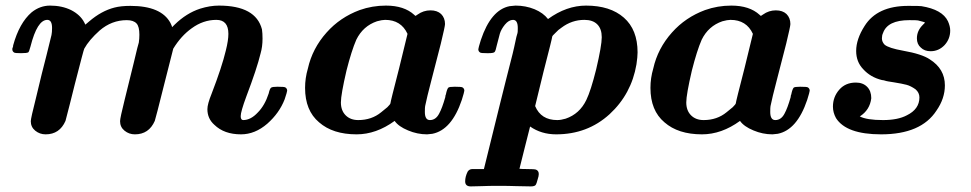

<svg xmlns="http://www.w3.org/2000/svg" viewBox="-20 -472 3470 686"><path d="M90 -39Q90 -49 109 -124Q131 -217 146 -274L164 -347Q166 -357 166 -372Q166 -401 149 -401Q113 -401 89 -306Q84 -287 81 -285Q76 -282 55 -282Q35 -282 31 -284Q24 -288 24 -296V-298Q24 -299 25 -301Q26 -303 26 -304Q27 -306 27 -310Q49 -390 93 -428Q123 -452 159 -452Q201 -452 234 -436Q267 -419 281 -392L285 -384Q295 -392 298 -395Q342 -433 389 -445Q412 -451 446 -451Q556 -451 589 -390Q594 -380 595 -375L604 -384Q646 -425 695 -441Q730 -452 762 -452Q894 -452 916 -367Q918 -353 918 -334Q918 -305 911 -281Q898 -227 860 -127Q840 -73 840 -57Q840 -43 849 -43Q876 -43 901 -70Q926 -95 940 -138Q944 -156 949 -159Q954 -162 969 -162H975Q995 -162 999 -160Q1006 -156 1006 -148Q1006 -144 997 -117Q978 -68 935 -30Q891 8 841 8Q781 8 746 -26Q721 -48 721 -82Q721 -100 736 -137Q773 -233 787 -292Q796 -328 796 -351Q796 -401 753 -401Q706 -401 665 -371Q627 -344 599 -298Q596 -288 567 -172Q536 -48 533 -40Q512 8 462 8Q441 8 425 -5Q409 -18 409 -39Q409 -50 425 -114Q436 -158 458 -248Q474 -316 476 -320Q478 -334 478 -348Q478 -377 468 -388Q457 -400 433 -400Q379 -400 336 -363Q298 -329 281 -298Q279 -295 247 -170Q238 -134 230 -102Q222 -70 218 -55.5Q214 -41 214 -40Q193 8 143 8Q122 8 106 -5Q90 -18 90 -39Z M1120 -35Q1070 -77 1070 -158Q1070 -193 1080 -227Q1096 -299 1147 -356Q1195 -410 1265 -436Q1310 -452 1359 -452Q1424 -452 1460 -419Q1464 -414 1466 -416L1472 -420Q1493 -435 1518 -435Q1542 -435 1556 -422Q1570 -408 1570 -386Q1570 -378 1555 -316Q1549 -293 1521 -184Q1505 -123 1499 -93Q1498 -89 1498 -72Q1498 -43 1516 -43Q1537 -43 1549 -66Q1560 -86 1571 -125Q1571 -126 1571.5 -129.5Q1572 -133 1573 -134Q1577 -154 1582 -159Q1586 -162 1603 -162H1608Q1628 -162 1632 -160Q1639 -156 1639 -148Q1639 -144 1630 -115Q1594 -8 1525 6Q1509 8 1506 8Q1471 8 1438 -6Q1404 -20 1390 -40Q1324 8 1254 8Q1169 8 1120 -35ZM1436 -351Q1413 -401 1356 -401Q1345 -401 1327 -396Q1277 -379 1253 -330Q1236 -291 1218 -220Q1198 -134 1198 -106Q1198 -77 1215 -60Q1232 -43 1260 -43Q1308 -43 1342 -71Q1350 -77 1364 -89Q1375 -100 1375 -103Q1375 -108 1406 -228Z M1874 -20Q1867 6 1855 55L1836 131Q1845 132 1863 132Q1889 132 1895 134Q1905 138 1905 150Q1905 157 1901 169Q1897 184 1895 187Q1892 194 1877 194Q1849 194 1824 193Q1799 192 1760 192Q1725 192 1704 193Q1683 194 1662 194Q1642 194 1642 176Q1642 159 1651 141Q1657 132 1668 132H1685H1709L1768 -107Q1780 -157 1787 -183Q1794 -210 1804 -250Q1807 -261 1811.5 -279.5Q1816 -298 1817 -303Q1819 -313 1825 -340L1829 -354Q1830 -356 1830 -372Q1830 -401 1813 -401Q1798 -401 1784 -384Q1771 -368 1766 -352Q1758 -322 1755 -310Q1751 -290 1747 -286Q1743 -282 1725 -282H1720Q1700 -282 1696 -284Q1689 -288 1689 -296Q1689 -300 1698 -329Q1734 -437 1801 -450Q1817 -452 1822 -452Q1858 -452 1890 -439Q1921 -426 1938 -404Q2004 -452 2074 -452Q2160 -452 2209 -409Q2258 -366 2258 -285Q2258 -269 2254 -242Q2236 -136 2158 -64Q2079 8 1967 8Q1914 8 1874 -20ZM2068 -401Q2023 -401 1986 -373Q1975 -366 1965 -355Q1953 -344 1953 -341Q1953 -336 1922 -216L1892 -93Q1913 -43 1971 -43Q1984 -43 2001 -48Q2051 -65 2075 -115Q2091 -148 2110 -224Q2130 -309 2130 -339Q2130 -369 2114 -385Q2098 -401 2068 -401Z M2354 -35Q2304 -77 2304 -158Q2304 -193 2314 -227Q2330 -299 2381 -356Q2429 -410 2499 -436Q2544 -452 2593 -452Q2658 -452 2694 -419Q2698 -414 2700 -416L2706 -420Q2727 -435 2752 -435Q2776 -435 2790 -422Q2804 -408 2804 -386Q2804 -378 2789 -316Q2783 -293 2755 -184Q2739 -123 2733 -93Q2732 -89 2732 -72Q2732 -43 2750 -43Q2771 -43 2783 -66Q2794 -86 2805 -125Q2805 -126 2805.5 -129.5Q2806 -133 2807 -134Q2811 -154 2816 -159Q2820 -162 2837 -162H2842Q2862 -162 2866 -160Q2873 -156 2873 -148Q2873 -144 2864 -115Q2828 -8 2759 6Q2743 8 2740 8Q2705 8 2672 -6Q2638 -20 2624 -40Q2558 8 2488 8Q2403 8 2354 -35ZM2670 -351Q2647 -401 2590 -401Q2579 -401 2561 -396Q2511 -379 2487 -330Q2470 -291 2452 -220Q2432 -134 2432 -106Q2432 -77 2449 -60Q2466 -43 2494 -43Q2542 -43 2576 -71Q2584 -77 2598 -89Q2609 -100 2609 -103Q2609 -108 2640 -228Z M3135 -43Q3188 -43 3220 -60Q3265 -82 3265 -124Q3265 -141 3251 -153Q3234 -165 3219 -169Q3204 -173 3173 -178Q3168 -179 3154 -181Q3147 -182 3138 -185L3131 -186Q3090 -196 3064 -225Q3039 -251 3039 -290Q3039 -332 3069 -379Q3114 -451 3225 -451Q3267 -451 3272 -450Q3347 -438 3367 -396Q3375 -378 3375 -363Q3375 -333 3355 -311Q3334 -289 3305 -289Q3283 -289 3270 -302Q3256 -314 3256 -335Q3256 -362 3277 -383L3285 -391Q3285 -393 3260 -399Q3256 -400 3229 -400Q3151 -400 3135 -354Q3131 -346 3131 -335Q3131 -322 3141 -312Q3156 -300 3206 -291Q3274 -279 3302 -260Q3356 -226 3356 -167Q3356 -120 3326 -77Q3271 8 3128 8Q3004 8 2967 -50Q2956 -70 2956 -91Q2956 -126 2979 -152Q3001 -177 3038 -177Q3063 -177 3078 -162Q3093 -147 3093 -121Q3088 -79 3052 -56Q3077 -43 3135 -43Z"/></svg>

Font: KaTeX_Math
Style: Bold Italic
Weight: 700
Version: Version